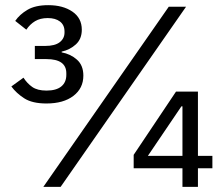

<svg xmlns="http://www.w3.org/2000/svg" viewBox="-20 -724 864 744"><path d="M155 -546Q193 -546 211.5 -560.5Q230 -575 230 -598V-602Q230 -627 212.5 -640.5Q195 -654 165 -654Q136 -654 116 -642Q96 -630 82 -609L39 -643Q56 -668 86.5 -686Q117 -704 167 -704Q224 -704 260.5 -679Q297 -654 297 -609Q297 -573 274 -552Q251 -531 219 -524V-521Q253 -515 278 -493Q303 -471 303 -431Q303 -382 264.5 -352.5Q226 -323 160 -323Q105 -323 74 -343Q43 -363 24 -389L71 -423Q85 -401 105 -387Q125 -373 160 -373Q198 -373 217.5 -389Q237 -405 237 -434V-440Q237 -495 160 -495H115V-546ZM148 0 634 -698H701L215 0ZM687 0V-72H498V-124L662 -369H747V-120H803V-72H747V0ZM687 -312H683L553 -120H687Z"/></svg>

Font: IBM Plex Sans
Style: Regular
Weight: 400
Designer: Mike Abbink, Paul van der Laan, Pieter van Rosmalen
Foundry: Bold Monday
Version: Version 3.005